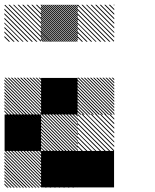

<svg xmlns="http://www.w3.org/2000/svg" viewBox="-21 -856 708 877"><path d="M333.3 -166.7H500V0H333.3ZM166.7 -166.7H333.3V0H166.7ZM167.5 -155.8 155.8 -167.5H161.7L167.5 -161.7ZM167.5 -141.7 141.7 -167.5H147.5L167.5 -147.5ZM167.5 -127.5 127.5 -167.5H133.3L167.5 -133.3ZM167.5 -113.3 113.3 -167.5H119.2L167.5 -119.2ZM167.5 -99.2 99.2 -167.5H105L167.5 -105ZM167.5 -85 85 -167.5H90.8L167.5 -90.8ZM167.5 -70.8 70.8 -167.5H76.7L167.5 -76.7ZM167.5 -56.7 56.7 -167.5H62.5L167.5 -62.5ZM167.5 -42.5 42.5 -167.5H48.3L167.5 -48.3ZM167.5 -28.3 28.3 -167.5H34.2L167.5 -34.2ZM167.5 -14.2 14.2 -167.5H20L167.5 -20ZM167.5 0 0 -167.5H5.8L167.5 -5.8ZM154.2 0.8 -0.8 -154.2V-160L160 0.8ZM140 0.8 -0.8 -140V-145.8L145.8 0.8ZM125.8 0.8 -0.8 -125.8V-131.7L131.7 0.8ZM111.7 0.8 -0.8 -111.7V-117.5L117.5 0.8ZM96.7 0.8 -0.8 -96.7V-103.3L103.3 0.8ZM83.3 0.8 -0.8 -83.3V-89.2L89.2 0.8ZM69.2 0.8 -0.8 -69.2V-75L75 0.8ZM55 0.8 -0.8 -55V-60.8L60.8 0.8ZM40.8 0.8 -0.8 -40.8V-46.7L46.7 0.8ZM26.7 0.8 -0.8 -26.7V-32.5L32.5 0.8ZM12.5 0.8 -0.8 -12.5V-18.3L18.3 0.8ZM334.2 -163.3 330 -167.5H334.2ZM334.2 -142.5 309.2 -167.5H315L334.2 -148.3ZM334.2 -121.7 288.3 -167.5H294.2L334.2 -127.5ZM334.2 -100.8 267.5 -167.5H273.3L334.2 -106.7ZM334.2 -80 246.7 -167.5H252.5L334.2 -85.8ZM334.2 -59.2 225.8 -167.5H231.7L334.2 -65ZM334.2 -38.3 205 -167.5H210L334.2 -43.3ZM334.2 -17.5 184.2 -167.5H190L334.2 -23.3ZM331.7 0.8 165.8 -165 169.2 -167.5 334.2 -2.5ZM310.8 0.8 165.8 -144.2V-150L316.7 0.8ZM290 0.8 165.8 -123.3V-129.2L295.8 0.8ZM269.2 0.8 165.8 -102.5V-108.3L275 0.8ZM248.3 0.8 165.8 -81.7V-86.7L253.3 0.8ZM227.5 0.8 165.8 -60.8V-66.7L233.3 0.8ZM206.7 0.8 165.8 -40V-45.8L212.5 0.8ZM185.8 0.8 165.8 -19.2V-25L191.7 0.8ZM334.2 -167.5H335.8L334.2 -169.2ZM167.5 -155.8 155.8 -167.5H161.7L167.5 -161.7ZM167.5 -141.7 141.7 -167.5H147.5L167.5 -147.5ZM167.5 -127.5 127.5 -167.5H133.3L167.5 -133.3ZM167.5 -113.3 113.3 -167.5H119.2L167.5 -119.2ZM167.5 -99.2 99.2 -167.5H105L167.5 -105ZM167.5 -85 85 -167.5H90.8L167.5 -90.8ZM167.5 -70.8 70.8 -167.5H76.7L167.5 -76.7ZM167.5 -56.7 56.7 -167.5H62.5L167.5 -62.5ZM167.5 -42.5 42.5 -167.5H48.3L167.5 -48.3ZM167.5 -28.3 28.3 -167.5H34.2L167.5 -34.2ZM167.5 -14.2 14.2 -167.5H20L167.5 -20ZM167.5 0 0 -167.5H5.8L167.5 -5.8ZM154.2 0.8 -0.8 -154.2V-160L160 0.8ZM140 0.8 -0.8 -140V-145.8L145.8 0.8ZM125.8 0.8 -0.8 -125.8V-131.7L131.7 0.8ZM111.7 0.8 -0.8 -111.7V-117.5L117.5 0.8ZM96.7 0.8 -0.8 -96.7V-103.3L103.3 0.8ZM83.3 0.8 -0.8 -83.3V-89.2L89.2 0.8ZM69.2 0.8 -0.8 -69.2V-75L75 0.8ZM55 0.8 -0.8 -55V-60.8L60.8 0.8ZM40.8 0.8 -0.8 -40.8V-46.7L46.7 0.8ZM26.7 0.8 -0.8 -26.7V-32.5L32.5 0.8ZM12.5 0.8 -0.8 -12.5V-18.3L18.3 0.8ZM500.8 -330 496.7 -334.2H500.8ZM500.8 -309.2 475.8 -334.2H481.7L500.8 -315ZM500.8 -288.3 455 -334.2H460.8L500.8 -294.2ZM500.8 -267.5 434.2 -334.2H440L500.8 -273.3ZM500.8 -246.7 413.3 -334.2H419.2L500.8 -252.5ZM500.8 -225.8 392.5 -334.2H398.3L500.8 -231.7ZM500.8 -205 371.7 -334.2H376.7L500.8 -210ZM500.8 -184.2 350.8 -334.2H356.7L500.8 -190ZM498.3 -165.8 332.5 -331.7 335.8 -334.2 500.8 -169.2ZM477.5 -165.8 332.5 -310.8V-316.7L483.3 -165.8ZM456.7 -165.8 332.5 -290V-295.8L462.5 -165.8ZM435.8 -165.8 332.5 -269.2V-275L441.7 -165.8ZM415 -165.8 332.5 -248.3V-253.3L420 -165.8ZM394.2 -165.8 332.5 -227.5V-233.3L400 -165.8ZM373.3 -165.8 332.5 -206.7V-212.5L379.2 -165.8ZM352.5 -165.8 332.5 -185.8V-191.7L358.3 -165.8ZM500.8 -334.2H502.5L500.8 -335.8ZM334.2 -322.5 322.5 -334.2H328.3L334.2 -328.3ZM334.2 -308.3 308.3 -334.2H314.2L334.2 -314.2ZM334.2 -294.2 294.2 -334.2H300L334.2 -300ZM334.2 -280 280 -334.2H285.8L334.2 -285.8ZM334.2 -265.8 265.8 -334.2H271.7L334.2 -271.7ZM334.2 -251.7 251.7 -334.2H257.5L334.2 -257.5ZM334.2 -237.5 237.5 -334.2H243.3L334.2 -243.3ZM334.2 -223.3 223.3 -334.2H229.2L334.2 -229.2ZM334.2 -209.2 209.2 -334.2H215L334.2 -215ZM334.2 -195 195 -334.2H200.8L334.2 -200.8ZM334.2 -180.8 180.8 -334.2H186.7L334.2 -186.7ZM334.2 -166.7 166.7 -334.2H172.5L334.2 -172.5ZM320.8 -165.8 165.8 -320.8V-326.7L326.7 -165.8ZM306.7 -165.8 165.8 -306.7V-312.5L312.5 -165.8ZM292.5 -165.8 165.8 -292.5V-298.3L298.3 -165.8ZM278.3 -165.8 165.8 -278.3V-284.2L284.2 -165.8ZM263.3 -165.8 165.8 -263.3V-270L270 -165.8ZM250 -165.8 165.8 -250V-255.8L255.8 -165.8ZM235.8 -165.8 165.8 -235.8V-241.7L241.7 -165.8ZM221.7 -165.8 165.8 -221.7V-227.5L227.5 -165.8ZM207.5 -165.8 165.8 -207.5V-213.3L213.3 -165.8ZM193.3 -165.8 165.8 -193.3V-199.2L199.2 -165.8ZM179.2 -165.8 165.8 -179.2V-185L185 -165.8ZM500.8 -489.2 489.2 -500.8H495L500.8 -495ZM500.8 -475 475 -500.8H480.8L500.8 -480.8ZM500.8 -460.8 460.8 -500.8H466.7L500.8 -466.7ZM500.8 -446.7 446.7 -500.8H452.5L500.8 -452.5ZM500.8 -432.5 432.5 -500.8H438.3L500.8 -438.3ZM500.8 -418.3 418.3 -500.8H424.2L500.8 -424.2ZM500.8 -404.2 404.2 -500.8H410L500.8 -410ZM500.8 -390 390 -500.8H395.8L500.8 -395.8ZM500.8 -375.8 375.8 -500.8H381.7L500.8 -381.7ZM500.8 -361.7 361.7 -500.8H367.5L500.8 -367.5ZM500.8 -347.5 347.5 -500.8H353.3L500.8 -353.3ZM500.8 -333.3 333.3 -500.8H339.2L500.8 -339.2ZM487.5 -332.5 332.5 -487.5V-493.3L493.3 -332.5ZM473.3 -332.5 332.5 -473.3V-479.2L479.2 -332.5ZM459.2 -332.5 332.5 -459.2V-465L465 -332.5ZM445 -332.5 332.5 -445V-450.8L450.8 -332.5ZM430 -332.5 332.5 -430V-436.7L436.7 -332.5ZM416.7 -332.5 332.5 -416.7V-422.5L422.5 -332.5ZM402.5 -332.5 332.5 -402.5V-408.3L408.3 -332.5ZM388.3 -332.5 332.5 -388.3V-394.2L394.2 -332.5ZM374.2 -332.5 332.5 -374.2V-380L380 -332.5ZM360 -332.5 332.5 -360V-365.8L365.8 -332.5ZM345.8 -332.5 332.5 -345.8V-351.7L351.7 -332.5ZM167.5 -489.2 155.8 -500.8H161.7L167.5 -495ZM167.5 -475 141.7 -500.8H147.5L167.5 -480.8ZM167.5 -460.8 127.5 -500.8H133.3L167.5 -466.7ZM167.5 -446.7 113.3 -500.8H119.2L167.5 -452.5ZM167.5 -432.5 99.2 -500.8H105L167.5 -438.3ZM167.5 -418.3 85 -500.8H90.8L167.5 -424.2ZM167.5 -404.2 70.8 -500.8H76.7L167.5 -410ZM167.5 -390 56.7 -500.8H62.5L167.5 -395.8ZM167.5 -375.8 42.5 -500.8H48.3L167.5 -381.7ZM167.5 -361.7 28.3 -500.8H34.2L167.5 -367.5ZM167.5 -347.5 14.2 -500.8H20L167.5 -353.3ZM167.5 -333.3 0 -500.8H5.8L167.5 -339.2ZM154.2 -332.5 -0.8 -487.5V-493.3L160 -332.5ZM140 -332.5 -0.8 -473.3V-479.2L145.8 -332.5ZM125.8 -332.5 -0.8 -459.2V-465L131.7 -332.5ZM111.7 -332.5 -0.8 -445V-450.8L117.5 -332.5ZM96.7 -332.5 -0.8 -430V-436.7L103.3 -332.5ZM83.3 -332.5 -0.8 -416.7V-422.5L89.2 -332.5ZM69.2 -332.5 -0.8 -402.5V-408.3L75 -332.5ZM55 -332.5 -0.8 -388.3V-394.2L60.8 -332.5ZM40.8 -332.5 -0.8 -374.2V-380L46.7 -332.5ZM26.7 -332.5 -0.8 -360V-365.8L32.5 -332.5ZM12.5 -332.5 -0.8 -345.8V-351.7L18.3 -332.5ZM500.8 -830 496.7 -834.2H500.8ZM500.8 -809.2 475.8 -834.2H481.7L500.8 -815ZM500.8 -788.3 455 -834.2H460.8L500.8 -794.2ZM500.8 -767.5 434.2 -834.2H440L500.8 -773.3ZM500.8 -746.7 413.3 -834.2H419.2L500.8 -752.5ZM500.8 -725.8 392.5 -834.2H398.3L500.8 -731.7ZM500.8 -705 371.7 -834.2H376.7L500.8 -710ZM500.8 -684.2 350.8 -834.2H356.7L500.8 -690ZM498.3 -665.8 332.5 -831.7 335.8 -834.2 500.8 -669.2ZM477.5 -665.8 332.5 -810.8V-816.7L483.3 -665.8ZM456.7 -665.8 332.5 -790V-795.8L462.5 -665.8ZM435.8 -665.8 332.5 -769.2V-775L441.7 -665.8ZM415 -665.8 332.5 -748.3V-753.3L420 -665.8ZM394.2 -665.8 332.5 -727.5V-733.3L400 -665.8ZM373.3 -665.8 332.5 -706.7V-712.5L379.2 -665.8ZM352.5 -665.8 332.5 -685.8V-691.7L358.3 -665.8ZM500.8 -834.2H502.5L500.8 -835.8ZM334.2 -826.7 326.7 -834.2H332.5L334.2 -832.5ZM334.2 -817.5 317.5 -834.2H323.3L334.2 -823.3ZM334.2 -808.3 308.3 -834.2H314.2L334.2 -814.2ZM334.2 -799.2 299.2 -834.2H305L334.2 -805ZM334.2 -790 290 -834.2H295.8L334.2 -795.8ZM334.2 -780.8 280.8 -834.2H286.7L334.2 -786.7ZM334.2 -771.7 271.7 -834.2H277.5L334.2 -777.5ZM334.2 -762.5 262.5 -834.2H268.3L334.2 -768.3ZM334.2 -753.3 253.3 -834.2H259.2L334.2 -759.2ZM334.2 -744.2 244.2 -834.2H250L334.2 -750ZM334.2 -735 235 -834.2H240.8L334.2 -740.8ZM334.2 -725.8 225.8 -834.2H231.7L334.2 -731.7ZM334.2 -716.7 216.7 -834.2H222.5L334.2 -722.5ZM334.2 -707.5 207.5 -834.2H213.3L334.2 -713.3ZM334.2 -698.3 198.3 -834.2H204.2L334.2 -704.2ZM334.2 -689.2 189.2 -834.2H195L334.2 -695ZM334.2 -680 180 -834.2H185.8L334.2 -685.8ZM334.2 -670.8 170.8 -834.2H176.7L334.2 -676.7ZM330 -665.8 165.8 -830 167.5 -834.2 334.2 -667.5ZM320.8 -665.8 165.8 -820.8V-826.7L326.7 -665.8ZM311.7 -665.8 165.8 -811.7V-817.5L317.5 -665.8ZM302.5 -665.8 165.8 -802.5V-808.3L308.3 -665.8ZM293.3 -665.8 165.8 -793.3V-799.2L299.2 -665.8ZM284.2 -665.8 165.8 -784.2V-790L290 -665.8ZM275 -665.8 165.8 -775V-780.8L280.8 -665.8ZM265.8 -665.8 165.8 -765.8V-771.7L271.7 -665.8ZM256.7 -665.8 165.8 -756.7V-762.5L262.5 -665.8ZM247.5 -665.8 165.8 -747.5V-753.3L253.3 -665.8ZM238.3 -665.8 165.8 -738.3V-744.2L244.2 -665.8ZM229.2 -665.8 165.8 -729.2V-735L235 -665.8ZM220 -665.8 165.8 -720V-725.8L225.8 -665.8ZM210 -665.8 165.8 -710V-716.7L216.7 -665.8ZM201.7 -665.8 165.8 -701.7V-707.5L207.5 -665.8ZM192.5 -665.8 165.8 -692.5V-698.3L198.3 -665.8ZM183.3 -665.8 165.8 -683.3V-689.2L189.2 -665.8ZM174.2 -665.8 165.8 -674.2V-680L180 -665.8ZM167.5 -830 163.3 -834.2H167.5ZM167.5 -809.2 142.5 -834.2H148.3L167.5 -815ZM167.5 -788.3 121.7 -834.2H127.5L167.5 -794.2ZM167.5 -767.5 100.8 -834.2H106.7L167.5 -773.3ZM167.5 -746.7 80 -834.2H85.8L167.5 -752.5ZM167.5 -725.8 59.2 -834.2H65L167.5 -731.7ZM167.5 -705 38.3 -834.2H43.3L167.5 -710ZM167.5 -684.2 17.5 -834.2H23.3L167.5 -690ZM165 -665.8 -0.8 -831.7 2.5 -834.2 167.5 -669.2ZM144.2 -665.8 -0.8 -810.8V-816.7L150 -665.8ZM123.3 -665.8 -0.8 -790V-795.8L129.2 -665.8ZM102.5 -665.8 -0.8 -769.2V-775L108.3 -665.8ZM81.7 -665.8 -0.8 -748.3V-753.3L86.7 -665.8ZM60.8 -665.8 -0.8 -727.5V-733.3L66.7 -665.8ZM40 -665.8 -0.8 -706.7V-712.5L45.8 -665.8ZM19.2 -665.8 -0.8 -685.8V-691.7L25 -665.8ZM167.5 -834.2H169.2L167.5 -835.8ZM0 -333.3H166.7V-166.7H0ZM166.7 -500H333.3V-333.3H166.7Z"/></svg>

Font: 0xA000-Pixelated-Mono
Style: Pixelated-Mono
Weight: 400
Version: Version 0.1